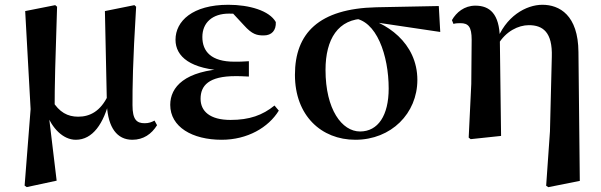

<svg xmlns="http://www.w3.org/2000/svg" viewBox="-20 -572 2531 808"><path d="M83.6 209.1 92.4 215.4 218.4 188.3 185.6 -84.9 209.9 -108.5C209.9 -216.6 212.7 -315.8 220.2 -543.7L212.4 -550.4L86 -525.4L108.8 -112.8ZM537 16.2C583.7 16.2 618.1 -8.2 640.9 -45.1L630.3 -64.5C618.4 -58.2 606.2 -53.4 589.1 -53.4C555.1 -53.4 537.6 -68.4 537.6 -129.6C537.4 -202.8 538.3 -305.4 552.9 -543.7L545.6 -550.4L421.5 -525.4L429.9 -132.1V-128.4C435.2 -35.5 472.1 16.2 537 16.2ZM299.1 16.2C369.6 16.2 416.7 -50.6 442.2 -156.5H445.7L434.1 -169.2C403.1 -104.4 358.9 -80.9 309.2 -80.9C264.7 -80.9 229.7 -99.2 199.5 -148.8L171.8 -96.3H174.6C199 -32.6 245 16.2 299.1 16.2Z M912.9 16.2C1021 16.2 1109.7 -35.3 1153.3 -106.5L1135.2 -127.9C1084.6 -87 1029.9 -67.3 950.1 -67.3C862.9 -67.3 824.1 -104.3 824.1 -156.2C824.1 -211.8 858.1 -251.6 971.3 -251.6C983.5 -251.6 996.1 -251.6 1027.4 -249.8V-314.4C1002 -312.4 985.5 -312.4 966.1 -312.4C868.9 -312.4 831.6 -355.3 831.6 -416.3C831.6 -477.1 874.4 -514.7 943.4 -514.7C967.4 -514.7 990.5 -513.2 1026.7 -509.1L1004.5 -534.8L943.2 -533.9L1006.2 -466.1C1041.4 -426.7 1061.4 -422.9 1090.1 -422.9C1123.3 -422.9 1142.5 -444 1140.7 -479.2C1113.7 -527.4 1028.9 -551.9 941 -551.9C790.1 -551.9 718.6 -483.1 718.6 -404.7C718.6 -333.8 781.5 -279.8 934.4 -274.3V-283.1C757.7 -274.9 696.4 -205.9 696.4 -130.8C696.4 -37.8 789.1 16.2 912.9 16.2Z M1475.5 16.2C1626.4 16.2 1736.4 -94.8 1736.4 -235.7C1736.4 -390.9 1605.9 -483.1 1485.9 -504.5L1464.2 -495.5C1565 -489 1615.7 -337.8 1615.7 -199.6C1615.7 -85.8 1570.9 -18.7 1495.2 -18.7C1419.1 -18.7 1349.9 -111 1349.9 -277.8C1349.9 -406.4 1402.1 -494 1517.9 -493.5L1544.8 -480.3L1832.7 -437.5L1826.6 -546.6L1563.5 -541.4C1321.1 -535.7 1221.2 -431.5 1221.2 -257.1C1221.2 -85.5 1332.1 16.2 1475.5 16.2Z M1952.4 7.1 1960.7 13.6 2088.7 0 2083.5 -407.7V-411.7C2081.7 -513.9 2040.9 -548.2 1980.5 -548.2C1934.1 -548.2 1900.5 -520.1 1881.9 -487.3L1888.2 -471.5C1898.7 -474.2 1907.2 -474.5 1917.5 -474.5C1950.9 -474.5 1964.9 -459.4 1964.9 -404.9L1963.3 -218.7ZM2278.4 209.7 2287.4 215.7 2420 189.3 2414.3 -352.9C2413.3 -508.8 2334 -551.9 2262.6 -551.9C2194.5 -551.9 2106 -503.8 2067.6 -393.2H2064.8L2075.6 -384.4C2108.2 -440.4 2161.7 -466.1 2205.6 -466.1C2264.2 -466.1 2305.6 -436.8 2302.2 -332.9L2294.4 -18.9Z"/></svg>

Font: Source Han Serif CN VF
Style: Regular
Weight: 250
Designer: Ryoko NISHIZUKA 西塚涼子 (kana & ideographs); Frank Grießhammer (Latin, Greek & Cyrillic); Wenlong ZHANG 张文龙 (bopomofo); San
Foundry: Adobe
Version: Version 2.002;hotconv 1.1.0;makeotfexe 2.6.0